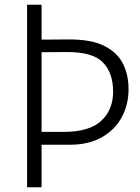

<svg xmlns="http://www.w3.org/2000/svg" viewBox="-20 -788 588 808"><path d="M123 -179V-233H248Q356 -233 406 -279.5Q456 -326 456 -402Q456 -482 412.5 -526Q369 -570 259 -569L122 -568V-621L265 -622Q363 -623 418.5 -595Q474 -567 497.5 -520Q521 -473 521 -413Q521 -347 492 -294Q463 -241 408 -210Q353 -179 275 -179ZM94 0V-768H155V0Z"/></svg>

Font: Yaldevi Light
Style: Regular
Weight: 300
Designer: Sol Matas, Rajitha Manaperi, Kosala Senevirathne
Foundry: Mooniak
Version: Version 1.100